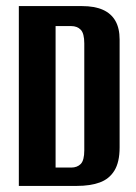

<svg xmlns="http://www.w3.org/2000/svg" viewBox="-20 -611 448 631"><path d="M41.9 0V-591H249.4Q290.8 -591 318.2 -578.8Q345.5 -566.6 359.3 -542.3Q373.1 -518.1 373.1 -481.1V-126.6Q373.1 -78 355.9 -50.2Q338.7 -22.4 307.4 -11.2Q276.2 0 232.7 0ZM162.7 -60.3H214Q233.7 -60.3 245.4 -72.2Q257 -84.1 257 -117V-468.2Q257 -501.1 245.4 -513.2Q233.7 -525.3 214 -525.3H162.7Z"/></svg>

Font: Alumni Sans SC Thin
Style: Regular
Weight: 100
Designer: Robert E. Leuschke
Foundry: Robert E. Leuschke
Version: Version 1.018